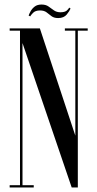

<svg xmlns="http://www.w3.org/2000/svg" viewBox="-20 -825 426 845"><path d="M22.5 0V-10H68V-690H22.5V-700H155.5L311.5 -228V-690H265.5V-700H366V-690H322.5V0H295.5L79 -635.5V-10H128.5V0ZM236 -745.5Q217.5 -745.5 206.5 -754Q195.5 -762.5 184.8 -770.8Q174 -779 156 -779Q135.5 -779 125.2 -768.2Q115 -757.5 113 -753L106 -756.5Q108.5 -764 114.8 -775.5Q121 -787 132.5 -796Q144 -805 163 -805Q181.5 -805 193.5 -796.5Q205.5 -788 217.2 -779.5Q229 -771 246 -771Q265 -771 273.8 -778.5Q282.5 -786 284 -791.5L290.5 -787.5Q286.5 -777 273.8 -761.2Q261 -745.5 236 -745.5Z"/></svg>

Font: Imbue 100pt Medium
Style: Regular
Weight: 500
Designer: Tyler Finck
Foundry: Etcetera Type Company
Version: Version 1.102; ttfautohint (v1.8.3)